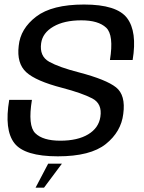

<svg xmlns="http://www.w3.org/2000/svg" viewBox="-20 -701 649 866"><path d="M140.4 145.5H178.5L259.2 37.3H197.2ZM240.9 4.1Q387.9 4.1 457.2 -51.3Q526.4 -106.7 536 -187.3Q547.5 -271.9 503.4 -307Q459.3 -342.1 336.5 -374.4Q246.5 -397.5 201.9 -422.4Q157.3 -447.4 165.6 -506.2Q172.1 -552.8 220.7 -581Q269.3 -609.3 346.9 -609.3Q423.5 -609.3 458.8 -576.2Q494.1 -543 475.9 -430.5H578.3Q599.4 -558.2 553.2 -619.4Q507.1 -680.6 359.2 -680.6Q214.5 -680.6 143.2 -626.1Q71.9 -571.6 64.4 -494.4Q54.8 -415.5 98.2 -375.5Q141.7 -335.4 261 -304.6Q349.4 -281.3 395.7 -257.3Q442 -233.3 432.7 -173.7Q425.1 -123.6 377.6 -95Q330.1 -66.4 251.9 -66.4Q173.2 -66.4 139 -100.3Q104.9 -134.1 124 -250.5H21.6Q-1.3 -115.7 44.5 -55.8Q90.4 4.1 240.9 4.1Z"/></svg>

Font: Anybody Thin
Style: Italic
Weight: 100
Italic angle: -10°
Designer: Tyler Finck
Foundry: Etcetera Type Company
Version: Version 1.114;gftools[0.9.25]